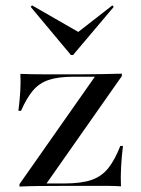

<svg xmlns="http://www.w3.org/2000/svg" viewBox="-20 -685 519 705"><path d="M51.6 0V-8.9L328.2 -403.2H248.4Q193.5 -403.2 158.9 -391.5Q124.2 -379.8 101.2 -352.8Q78.2 -325.8 57.3 -278.2H47.6Q52.4 -316.1 54.4 -349.6Q56.5 -383.1 54.8 -413.7Q76.6 -412.9 98.4 -412.5Q120.2 -412.1 141.9 -412.1H248.4H279Q318.5 -412.1 354.8 -412.9Q391.1 -413.7 427.4 -414.5V-405.6L150.8 -11.3H214.5Q278.2 -11.3 315.7 -24.2Q353.2 -37.1 377.4 -67.3Q401.6 -97.6 421.8 -149.2H431.5Q426.6 -108.9 424.6 -71.8Q422.6 -34.7 424.2 -0.8Q402.4 -2.4 380.6 -2.4Q358.9 -2.4 337.9 -2.4H214.5H200Q162.9 -2.4 125.4 -2Q87.9 -1.6 51.6 0ZM392.7 -665.3 397.6 -659.7 248.4 -483.1H240.3L92.7 -659.7L97.6 -665.3L287.1 -556.5L254 -557.3Z"/></svg>

Font: Playfair 144pt SemiExpanded Medium
Style: Regular
Weight: 500
Width: 6
Designer: Claus Eggers Sørensen
Foundry: Claus Eggers Sørensen
Version: Version 2.203